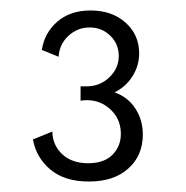

<svg xmlns="http://www.w3.org/2000/svg" viewBox="-20 -860 355 367"><path d="M150 -513Q103.5 -513 76.2 -536Q49 -559 43 -593.5L80 -608.5Q80.5 -582.5 99 -565.2Q117.5 -548 148.5 -548Q179 -548 195 -564.2Q211 -580.5 211 -604Q211 -632 191.8 -650.2Q172.5 -668.5 146.5 -668.5Q139 -668.5 134 -667.5V-695H146Q171 -695 189 -712.2Q207 -729.5 207 -753Q207 -776 190.8 -791.8Q174.5 -807.5 151.5 -807.5Q128 -807.5 110.8 -791.5Q93.5 -775.5 92 -751.5L60 -764.5Q65 -797.5 89.8 -818.8Q114.5 -840 153 -840Q194 -840 220 -816.8Q246 -793.5 246 -758Q246 -734.5 233.2 -714.2Q220.5 -694 199 -683.5Q224.5 -674.5 238.8 -652.5Q253 -630.5 253 -603Q253 -562.5 225.2 -537.8Q197.5 -513 150 -513Z"/></svg>

Font: Spartan Thin
Style: Regular
Weight: 400
Version: Version 1.004